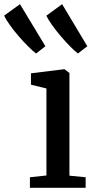

<svg xmlns="http://www.w3.org/2000/svg" viewBox="-109 -898 454 918"><path d="M34 0V-50.5L113 -59V-475L39 -493V-547.5L197 -567H199.5L223 -549V-58L300.5 -50.5V0ZM63 -642.5Q48.5 -653.5 26 -675.8Q3.5 -698 -20 -725.2Q-43.5 -752.5 -62.2 -778.8Q-81 -805 -89 -823.5L-13.5 -878L108 -677L64 -642.5ZM263.5 -642.5Q248.5 -653.5 226.8 -675.5Q205 -697.5 182 -724.5Q159 -751.5 140.2 -777.8Q121.5 -804 112.5 -823L188 -878L308.5 -677L264 -642.5Z"/></svg>

Font: Merriweather 20pt Medium
Style: Regular
Weight: 500
Version: Version 2.100